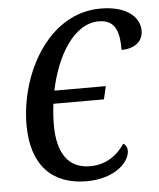

<svg xmlns="http://www.w3.org/2000/svg" viewBox="-53 -770 684 825"><g transform="rotate(-5 289.5 -357.0)"><path d="M288 10C409 10 475 -56 475 -106C475 -120 469 -131 458 -137C424 -86 374 -53 308 -53C214 -53 168 -122 168 -242C168 -272 170 -303 174 -334H392L405 -390H183C214 -539 291 -670 399 -670C477 -670 486 -606 486 -539C541 -539 579 -567 579 -614C579 -675 521 -724 411 -724C183 -724 51 -470 51 -253C51 -79 140 10 288 10Z"/></g></svg>

Font: Noto Serif Condensed Medium
Style: Italic
Weight: 500
Width: 3
Italic angle: -12°
Designer: Monotype Design Team
Foundry: Monotype Imaging Inc.
Version: Version 2.013